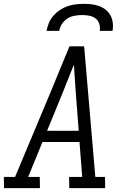

<svg xmlns="http://www.w3.org/2000/svg" viewBox="-33 -975 653 995"><path d="M-12 0 -13 -58H45L226 -490L327 -735H403L461 -58H511L512 0H326L325 -58H393L379 -239H187L113 -58H173L174 0ZM211 -297H375L360 -490Q357 -527 355 -565Q353 -603 350 -640Q335 -603 320 -565Q305 -527 290 -490ZM208 -815Q212 -836 220.5 -856.5Q229 -877 244 -894Q259 -911 278 -923.5Q297 -936 317.5 -943Q338 -950 359.5 -952.5Q381 -955 402 -955Q423 -955 443.5 -952.5Q464 -950 482.5 -943Q501 -936 516 -923.5Q531 -911 540 -894Q549 -877 551.5 -856.5Q554 -836 550 -815H484Q487 -834 481.5 -851.5Q476 -869 462 -879.5Q448 -890 430 -893.5Q412 -897 393 -897Q374 -897 354 -893.5Q334 -890 317 -879.5Q300 -869 288.5 -851.5Q277 -834 274 -815Z"/></svg>

Font: Iosevka Etoile Light
Style: Italic
Weight: 300
Italic angle: -9°
Designer: Belleve Invis
Foundry: Belleve Invis
Version: Version 22.1.2; ttfautohint (v1.8.4)